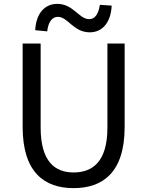

<svg xmlns="http://www.w3.org/2000/svg" viewBox="-20 -959 761 992"><path d="M444 -792C510 -792 553 -844 557 -930L496 -934C489 -886 470 -860 441 -860C388 -860 359 -939 276 -939C209 -939 166 -887 162 -803L224 -797C229 -846 250 -872 279 -872C331 -872 359 -792 444 -792ZM360 13C510 13 624 -67 624 -303V-734H535V-300C535 -123 458 -68 360 -68C265 -68 190 -123 190 -300V-734H97V-303C97 -67 211 13 360 13Z"/></svg>

Font: Noto Sans JP
Style: Regular
Weight: 400
Designer: Ryoko NISHIZUKA  (kana, bopomofo & ideographs); Paul D. Hunt (Latin, Greek & Cyrillic); Sandoll Communications , Soo-you
Foundry: Adobe
Version: Version 2.002;hotconv 1.0.116;makeotfexe 2.5.65601